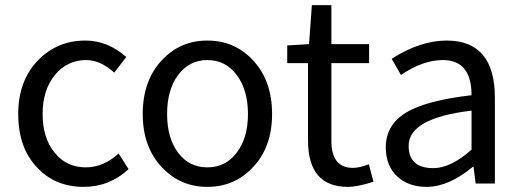

<svg xmlns="http://www.w3.org/2000/svg" viewBox="-20 -715 2029 748"><path d="M125 -62Q51 -139 51 -271Q51 -402 130 -482Q204 -557 313 -557Q399 -557 472 -493L425 -432Q371 -481 316 -481Q242 -481 194 -423Q146 -364 146 -271Q146 -177 193 -120Q239 -63 314 -63Q383 -63 442 -117L481 -56Q406 13 306 13Q195 13 125 -62Z M612 -62Q536 -141 536 -271Q536 -402 612 -482Q683 -557 788 -557Q893 -557 964 -482Q1040 -402 1040 -271Q1040 -141 964 -62Q893 13 788 13Q683 13 612 -62ZM902 -120Q946 -177 946 -271Q946 -365 902 -423Q859 -481 788 -481Q718 -481 674 -423Q631 -365 631 -271Q631 -177 674 -120Q717 -63 788 -63Q859 -63 902 -120Z M1180 -168V-469H1099V-538L1184 -543L1195 -695H1271V-543H1418V-469H1271V-166Q1271 -61 1355 -61Q1381 -61 1417 -75L1435 -7Q1373 13 1335 13Q1180 13 1180 -168Z M1528 -27Q1483 -69 1483 -141Q1483 -229 1563 -277Q1642 -324 1817 -344Q1817 -481 1705 -481Q1628 -481 1542 -423L1506 -486Q1617 -557 1720 -557Q1908 -557 1908 -334V0H1833L1825 -65H1822Q1728 13 1642 13Q1572 13 1528 -27ZM1817 -132V-284Q1572 -255 1572 -147Q1572 -60 1668 -60Q1736 -60 1817 -132Z"/></svg>

Font: KaiGen Gothic CN Regular
Style: Regular
Weight: 400
Designer: Ryoko NISHIZUKA  (kana & ideographs); Paul D. Hunt (Latin, Greek & Cyrillic); Wenlong ZHANG  (bopomofo); Sandoll Communi
Foundry: Adobe Systems Incorporated
Version: Version 1.002.20150501